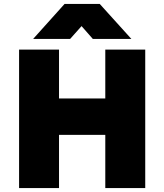

<svg xmlns="http://www.w3.org/2000/svg" viewBox="-20 -951 831 971"><path d="M76.5 0V-700H278.5V-453H512.5V-700H714.5V0H512.5V-269H278.5V0ZM147.5 -754 306.5 -931H484.5L644.5 -754H449.5L392.5 -819L334.5 -754Z"/></svg>

Font: Geologica Thin Roman Black
Style: Regular
Weight: 900
Version: Version 1.010;gftools[0.9.28]